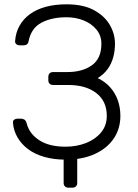

<svg xmlns="http://www.w3.org/2000/svg" viewBox="-20 -730 639 890"><path d="M297 140Q287 140 281 134Q275 128 275 118V0L338 -38V118Q338 128 332 134Q326 140 315 140ZM284 10Q230 10 186 -2.5Q142 -15 111 -38Q80 -61 61.5 -92.5Q43 -124 40 -161Q39 -170 45.5 -175Q52 -180 61 -180H77Q85 -180 92.5 -176Q100 -172 104 -157Q116 -110 162 -80Q208 -50 284 -50Q335 -50 378.5 -67Q422 -84 448.5 -116Q475 -148 475 -193Q475 -261 426.5 -298.5Q378 -336 297 -336H226Q216 -336 210 -342Q204 -348 204 -358V-373Q204 -384 210 -390Q216 -396 226 -396H292Q362 -396 406 -427.5Q450 -459 450 -527Q450 -565 427.5 -592.5Q405 -620 368.5 -635Q332 -650 288 -650Q220 -650 172.5 -625Q125 -600 113 -541Q111 -529 105 -524.5Q99 -520 91 -520H71Q62 -520 55.5 -525.5Q49 -531 50 -540Q53 -580 71 -611.5Q89 -643 119.5 -665Q150 -687 192.5 -698.5Q235 -710 288 -710Q366 -710 415.5 -683Q465 -656 489 -614.5Q513 -573 513 -527Q513 -495 505 -465Q497 -435 479.5 -410.5Q462 -386 433 -368Q468 -351 491 -325Q514 -299 526 -265.5Q538 -232 538 -193Q538 -133 507 -87.5Q476 -42 419 -16Q362 10 284 10Z"/></svg>

Font: Rubik Light Light
Style: Regular
Weight: 300
Version: Version 2.101